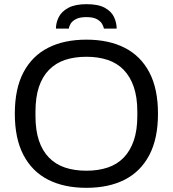

<svg xmlns="http://www.w3.org/2000/svg" viewBox="-20 -888 828 920"><path d="M394 12Q287 12 210.5 -27Q134 -66 92.5 -145Q51 -224 51 -343Q51 -463 92.5 -541.5Q134 -620 210.5 -659Q287 -698 394 -698Q501 -698 577.5 -659Q654 -620 695.5 -541.5Q737 -463 737 -343Q737 -224 695.5 -145Q654 -66 577.5 -27Q501 12 394 12ZM394 -70Q450 -70 495.5 -85Q541 -100 572.5 -132.5Q604 -165 621 -214.5Q638 -264 638 -332V-353Q638 -422 621 -471.5Q604 -521 572.5 -553.5Q541 -586 495.5 -601Q450 -616 394 -616Q337 -616 292 -601Q247 -586 215 -553.5Q183 -521 166.5 -471.5Q150 -422 150 -353V-332Q150 -264 166.5 -214.5Q183 -165 215 -132.5Q247 -100 292 -85Q337 -70 394 -70ZM248 -751Q248 -779 261.5 -806Q275 -833 307.5 -850.5Q340 -868 395 -868Q451 -868 482.5 -850.5Q514 -833 526.5 -806Q539 -779 539 -751H478Q476 -762 468.5 -774.5Q461 -787 443.5 -796.5Q426 -806 394 -806Q362 -806 344 -796.5Q326 -787 318.5 -774.5Q311 -762 310 -751Z"/></svg>

Font: Archivo SemiBold
Style: Regular
Weight: 400
Version: Version 2.001